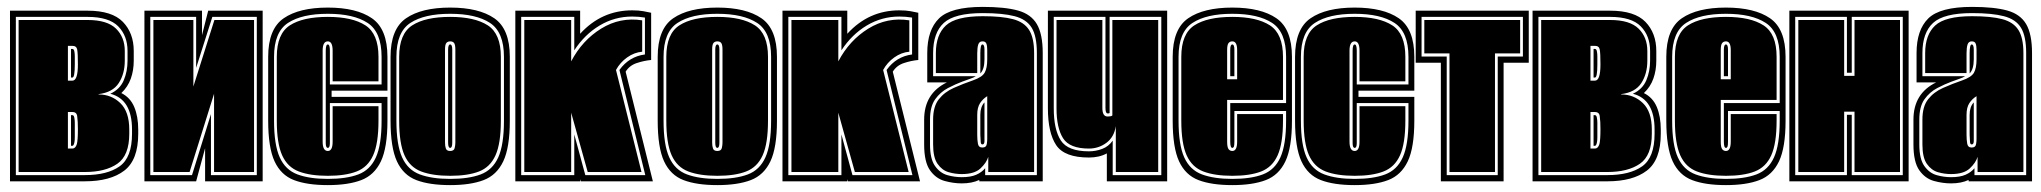

<svg xmlns="http://www.w3.org/2000/svg" viewBox="-20 -526 5922 557"><path d="M9 0V-495H234Q305 -495 336.5 -462.5Q368 -430 368 -378V-350Q368 -322 359.5 -298Q351 -274 332 -256Q358 -243 369.5 -215.5Q381 -188 381 -150V-138Q381 -62 340.5 -31Q300 0 226 0ZM26 -18H226Q291 -18 327 -43.5Q363 -69 363 -138V-150Q363 -238 300 -254Q328 -267 339 -293Q350 -319 350 -350V-378Q350 -422 323 -449.5Q296 -477 234 -477H26ZM34 -27V-468H234Q291 -468 316.5 -443Q342 -418 342 -378V-350Q342 -312 324.5 -285Q307 -258 266 -253V-252Q303 -252 329 -227Q355 -202 355 -150V-138Q355 -75 320.5 -51Q286 -27 226 -27ZM177 -292H190Q206 -292 206 -339Q206 -355 205.5 -365.5Q205 -376 204 -382Q202 -393 190 -393H177ZM186 -301V-384H190Q195 -384 196 -375Q197 -370 197 -361Q197 -352 197 -339Q197 -301 190 -301ZM177 -95H190Q199 -95 203 -108Q206 -120 206 -151Q206 -163 205.5 -172Q205 -181 204 -188Q203 -201 190 -201H177ZM186 -103V-192H190Q195 -192 196 -182Q197 -177 197 -169Q197 -161 197 -151Q197 -138 197 -128.5Q197 -119 196 -114Q194 -103 190 -103Z M399 0V-495H566V-424L584 -495H742V0H575V-96L549 0ZM416 -18H537L592 -195V-18H725V-477H596L549 -329V-477H416ZM425 -27V-468H541V-275L602 -468H717V-27H601V-254L530 -27Z M931 11Q871 11 833 -3.5Q795 -18 776.5 -58Q758 -98 758 -176V-361Q758 -442 803 -473Q848 -504 931 -504Q1014 -504 1059 -473Q1104 -442 1104 -361V-263H942V-245H1104V-176Q1104 -98 1085 -58Q1066 -18 1028 -3.5Q990 11 931 11ZM931 -7Q985 -7 1019.5 -20Q1054 -33 1070.5 -69.5Q1087 -106 1087 -176V-227H937V-111Q937 -97 931 -97Q925 -97 925 -111V-379Q925 -397 931 -397Q937 -397 937 -379V-281H1087V-361Q1087 -433 1046.5 -459.5Q1006 -486 931 -486Q856 -486 815.5 -459.5Q775 -433 775 -361V-176Q775 -106 791.5 -69.5Q808 -33 843 -20Q878 -7 931 -7ZM931 -16Q880 -16 847 -28.5Q814 -41 798.5 -75.5Q783 -110 783 -176V-361Q783 -428 821 -452.5Q859 -477 931 -477Q1002 -477 1040 -452.5Q1078 -428 1078 -361V-290H945V-379Q945 -406 931 -406Q916 -406 916 -379V-115Q916 -88 931 -88Q945 -88 945 -115V-218H1078V-176Q1078 -110 1062.5 -75.5Q1047 -41 1014.5 -28.5Q982 -16 931 -16Z M1286 11Q1226 11 1188 -3.5Q1150 -18 1131.5 -58Q1113 -98 1113 -176V-361Q1113 -442 1158 -473Q1203 -504 1286 -504Q1369 -504 1414 -473Q1459 -442 1459 -361V-176Q1459 -98 1440 -58Q1421 -18 1383 -3.5Q1345 11 1286 11ZM1286 -7Q1340 -7 1374.5 -20Q1409 -33 1425.5 -69.5Q1442 -106 1442 -176V-361Q1442 -433 1401.5 -459.5Q1361 -486 1286 -486Q1211 -486 1170.5 -459.5Q1130 -433 1130 -361V-176Q1130 -106 1146.5 -69.5Q1163 -33 1198 -20Q1233 -7 1286 -7ZM1286 -16Q1235 -16 1202 -28.5Q1169 -41 1153.5 -75.5Q1138 -110 1138 -176V-361Q1138 -428 1176 -452.5Q1214 -477 1286 -477Q1357 -477 1395 -452.5Q1433 -428 1433 -361V-176Q1433 -110 1417.5 -75.5Q1402 -41 1369.5 -28.5Q1337 -16 1286 -16ZM1286 -88Q1297 -88 1299 -96.5Q1301 -105 1301 -112V-382Q1301 -396 1297.5 -401Q1294 -406 1286 -406Q1279 -406 1275 -401.5Q1271 -397 1271 -382V-112Q1271 -102 1273.5 -95Q1276 -88 1286 -88ZM1286 -97Q1280 -97 1280 -112V-382Q1280 -397 1286 -397Q1292 -397 1292 -382V-112Q1292 -97 1286 -97Z M1475 0V-495H1663V-428Q1725 -496 1814 -496Q1833 -496 1846.5 -493.5Q1860 -491 1869 -489V-352Q1848 -350 1827 -343Q1806 -336 1795 -318L1874 0H1665L1663 -6V0ZM1492 -18H1646V-136L1678 -18H1852L1777 -323Q1805 -362 1851 -368V-475Q1833 -478 1814 -478Q1763 -478 1719.5 -452Q1676 -426 1646 -380V-477H1492ZM1501 -27V-468H1637V-348Q1669 -409 1724 -443Q1779 -477 1843 -467V-376Q1820 -374 1799.5 -359.5Q1779 -345 1767 -323L1841 -27H1685L1637 -199V-27Z M2061 11Q2001 11 1963 -3.5Q1925 -18 1906.5 -58Q1888 -98 1888 -176V-361Q1888 -442 1933 -473Q1978 -504 2061 -504Q2144 -504 2189 -473Q2234 -442 2234 -361V-176Q2234 -98 2215 -58Q2196 -18 2158 -3.5Q2120 11 2061 11ZM2061 -7Q2115 -7 2149.5 -20Q2184 -33 2200.5 -69.5Q2217 -106 2217 -176V-361Q2217 -433 2176.5 -459.5Q2136 -486 2061 -486Q1986 -486 1945.5 -459.5Q1905 -433 1905 -361V-176Q1905 -106 1921.5 -69.5Q1938 -33 1973 -20Q2008 -7 2061 -7ZM2061 -16Q2010 -16 1977 -28.5Q1944 -41 1928.5 -75.5Q1913 -110 1913 -176V-361Q1913 -428 1951 -452.5Q1989 -477 2061 -477Q2132 -477 2170 -452.5Q2208 -428 2208 -361V-176Q2208 -110 2192.5 -75.5Q2177 -41 2144.5 -28.5Q2112 -16 2061 -16ZM2061 -88Q2072 -88 2074 -96.5Q2076 -105 2076 -112V-382Q2076 -396 2072.5 -401Q2069 -406 2061 -406Q2054 -406 2050 -401.5Q2046 -397 2046 -382V-112Q2046 -102 2048.5 -95Q2051 -88 2061 -88ZM2061 -97Q2055 -97 2055 -112V-382Q2055 -397 2061 -397Q2067 -397 2067 -382V-112Q2067 -97 2061 -97Z M2250 0V-495H2438V-428Q2500 -496 2589 -496Q2608 -496 2621.5 -493.5Q2635 -491 2644 -489V-352Q2623 -350 2602 -343Q2581 -336 2570 -318L2649 0H2440L2438 -6V0ZM2267 -18H2421V-136L2453 -18H2627L2552 -323Q2580 -362 2626 -368V-475Q2608 -478 2589 -478Q2538 -478 2494.5 -452Q2451 -426 2421 -380V-477H2267ZM2276 -27V-468H2412V-348Q2444 -409 2499 -443Q2554 -477 2618 -467V-376Q2595 -374 2574.5 -359.5Q2554 -345 2542 -323L2616 -27H2460L2412 -199V-27Z M2770 6Q2746 6 2720.5 -1Q2695 -8 2678 -32Q2661 -56 2661 -107V-179Q2661 -255 2727 -287H2670V-372Q2670 -439 2704 -472.5Q2738 -506 2831 -506Q2895 -506 2933 -495.5Q2971 -485 2988 -456Q3005 -427 3005 -372V0H2821V-4Q2800 6 2770 6ZM2770 -12Q2796 -12 2812 -19Q2828 -26 2838 -38V-18H2988V-372Q2988 -421 2973 -445.5Q2958 -470 2923.5 -479Q2889 -488 2831 -488Q2749 -488 2718 -459.5Q2687 -431 2687 -372V-305H2811Q2805 -301 2794.5 -297.5Q2784 -294 2771 -289Q2752 -282 2730 -270.5Q2708 -259 2693 -238Q2678 -217 2678 -179V-107Q2678 -65 2692.5 -44.5Q2707 -24 2728 -18Q2749 -12 2770 -12ZM2770 -21Q2751 -21 2732 -26.5Q2713 -32 2700 -50.5Q2687 -69 2687 -107V-179Q2687 -217 2703.5 -238Q2720 -259 2747 -271Q2774 -283 2803 -293Q2829 -302 2836.5 -315Q2844 -328 2844 -354V-382Q2844 -393 2841.5 -399.5Q2839 -406 2830 -406Q2821 -406 2818 -397Q2815 -388 2815 -371V-314H2695V-372Q2695 -425 2724 -452Q2753 -479 2831 -479Q2886 -479 2918.5 -470.5Q2951 -462 2965.5 -439Q2980 -416 2980 -372V-27H2847V-71Q2842 -54 2824.5 -37.5Q2807 -21 2770 -21ZM2824 -313V-371Q2824 -397 2830 -397Q2836 -397 2836 -382V-354Q2836 -325 2824 -313ZM2830 -98Q2842 -98 2843 -110Q2844 -116 2844 -123.5Q2844 -131 2844 -141V-247Q2831 -239 2823 -226.5Q2815 -214 2815 -193V-135Q2815 -120 2817 -109Q2819 -98 2830 -98ZM2830 -107Q2825 -107 2825 -116L2824 -135V-193Q2824 -216 2836 -229V-117Q2836 -107 2830 -107Z M3191 0V-81Q3169 -69 3139 -69Q3068 -69 3044 -105Q3020 -141 3020 -212V-495H3366V0ZM3208 -18H3349V-477H3199V-198L3196 -197H3193Q3187 -197 3187 -213V-477H3037V-212Q3037 -150 3057.5 -118.5Q3078 -87 3139 -87Q3159 -87 3177.5 -94Q3196 -101 3208 -118ZM3217 -27V-160Q3212 -128 3189.5 -111.5Q3167 -95 3139 -95Q3083 -95 3064 -125Q3045 -155 3045 -212V-468H3178V-213Q3178 -188 3193 -188Q3196 -188 3200.5 -188.5Q3205 -189 3207 -191V-468H3340V-27Z M3555 11Q3495 11 3457 -3.5Q3419 -18 3400.5 -58Q3382 -98 3382 -176V-361Q3382 -442 3427 -473Q3472 -504 3555 -504Q3638 -504 3683 -473Q3728 -442 3728 -361V-176Q3728 -98 3709 -58Q3690 -18 3652 -3.5Q3614 11 3555 11ZM3555 -7Q3609 -7 3643.5 -20Q3678 -33 3694.5 -69.5Q3711 -106 3711 -176V-204H3561V-115Q3561 -104 3559.5 -100.5Q3558 -97 3555 -97Q3549 -97 3549 -115V-227H3711V-361Q3711 -433 3670.5 -459.5Q3630 -486 3555 -486Q3480 -486 3439.5 -459.5Q3399 -433 3399 -361V-176Q3399 -106 3415.5 -69.5Q3432 -33 3467 -20Q3502 -7 3555 -7ZM3555 -16Q3504 -16 3471 -28.5Q3438 -41 3422.5 -75.5Q3407 -110 3407 -176V-361Q3407 -428 3445 -452.5Q3483 -477 3555 -477Q3626 -477 3664 -452.5Q3702 -428 3702 -361V-236H3540V-115Q3540 -99 3544 -93.5Q3548 -88 3555 -88Q3569 -88 3569 -115V-195H3702V-176Q3702 -110 3686.5 -75.5Q3671 -41 3638.5 -28.5Q3606 -16 3555 -16ZM3540 -296H3569V-381Q3569 -406 3555 -406Q3548 -406 3544 -401Q3540 -396 3540 -381ZM3549 -305V-382Q3549 -397 3555 -397Q3561 -397 3561 -382V-305Z M3910 11Q3850 11 3812 -3.5Q3774 -18 3755.5 -58Q3737 -98 3737 -176V-361Q3737 -442 3782 -473Q3827 -504 3910 -504Q3993 -504 4038 -473Q4083 -442 4083 -361V-263H3921V-245H4083V-176Q4083 -98 4064 -58Q4045 -18 4007 -3.5Q3969 11 3910 11ZM3910 -7Q3964 -7 3998.5 -20Q4033 -33 4049.5 -69.5Q4066 -106 4066 -176V-227H3916V-111Q3916 -97 3910 -97Q3904 -97 3904 -111V-379Q3904 -397 3910 -397Q3916 -397 3916 -379V-281H4066V-361Q4066 -433 4025.5 -459.5Q3985 -486 3910 -486Q3835 -486 3794.5 -459.5Q3754 -433 3754 -361V-176Q3754 -106 3770.5 -69.5Q3787 -33 3822 -20Q3857 -7 3910 -7ZM3910 -16Q3859 -16 3826 -28.5Q3793 -41 3777.5 -75.5Q3762 -110 3762 -176V-361Q3762 -428 3800 -452.5Q3838 -477 3910 -477Q3981 -477 4019 -452.5Q4057 -428 4057 -361V-290H3924V-379Q3924 -406 3910 -406Q3895 -406 3895 -379V-115Q3895 -88 3910 -88Q3924 -88 3924 -115V-218H4057V-176Q4057 -110 4041.5 -75.5Q4026 -41 3993.5 -28.5Q3961 -16 3910 -16Z M4160 0V-344H4087V-495H4415V-344H4342V0ZM4177 -18H4325V-362H4398V-477H4104V-362H4177ZM4185 -27V-371H4112V-468H4390V-371H4317V-27Z M4426 0V-495H4651Q4722 -495 4753.5 -462.5Q4785 -430 4785 -378V-350Q4785 -322 4776.5 -298Q4768 -274 4749 -256Q4775 -243 4786.5 -215.5Q4798 -188 4798 -150V-138Q4798 -62 4757.5 -31Q4717 0 4643 0ZM4443 -18H4643Q4708 -18 4744 -43.5Q4780 -69 4780 -138V-150Q4780 -238 4717 -254Q4745 -267 4756 -293Q4767 -319 4767 -350V-378Q4767 -422 4740 -449.5Q4713 -477 4651 -477H4443ZM4451 -27V-468H4651Q4708 -468 4733.5 -443Q4759 -418 4759 -378V-350Q4759 -312 4741.5 -285Q4724 -258 4683 -253V-252Q4720 -252 4746 -227Q4772 -202 4772 -150V-138Q4772 -75 4737.5 -51Q4703 -27 4643 -27ZM4594 -292H4607Q4623 -292 4623 -339Q4623 -355 4622.5 -365.5Q4622 -376 4621 -382Q4619 -393 4607 -393H4594ZM4603 -301V-384H4607Q4612 -384 4613 -375Q4614 -370 4614 -361Q4614 -352 4614 -339Q4614 -301 4607 -301ZM4594 -95H4607Q4616 -95 4620 -108Q4623 -120 4623 -151Q4623 -163 4622.5 -172Q4622 -181 4621 -188Q4620 -201 4607 -201H4594ZM4603 -103V-192H4607Q4612 -192 4613 -182Q4614 -177 4614 -169Q4614 -161 4614 -151Q4614 -138 4614 -128.5Q4614 -119 4613 -114Q4611 -103 4607 -103Z M4987 11Q4927 11 4889 -3.5Q4851 -18 4832.5 -58Q4814 -98 4814 -176V-361Q4814 -442 4859 -473Q4904 -504 4987 -504Q5070 -504 5115 -473Q5160 -442 5160 -361V-176Q5160 -98 5141 -58Q5122 -18 5084 -3.5Q5046 11 4987 11ZM4987 -7Q5041 -7 5075.5 -20Q5110 -33 5126.5 -69.5Q5143 -106 5143 -176V-204H4993V-115Q4993 -104 4991.5 -100.5Q4990 -97 4987 -97Q4981 -97 4981 -115V-227H5143V-361Q5143 -433 5102.5 -459.5Q5062 -486 4987 -486Q4912 -486 4871.5 -459.5Q4831 -433 4831 -361V-176Q4831 -106 4847.5 -69.5Q4864 -33 4899 -20Q4934 -7 4987 -7ZM4987 -16Q4936 -16 4903 -28.5Q4870 -41 4854.5 -75.5Q4839 -110 4839 -176V-361Q4839 -428 4877 -452.5Q4915 -477 4987 -477Q5058 -477 5096 -452.5Q5134 -428 5134 -361V-236H4972V-115Q4972 -99 4976 -93.5Q4980 -88 4987 -88Q5001 -88 5001 -115V-195H5134V-176Q5134 -110 5118.5 -75.5Q5103 -41 5070.5 -28.5Q5038 -16 4987 -16ZM4972 -296H5001V-381Q5001 -406 4987 -406Q4980 -406 4976 -401Q4972 -396 4972 -381ZM4981 -305V-382Q4981 -397 4987 -397Q4993 -397 4993 -382V-305Z M5171 0V-495H5517V0ZM5188 -18H5338V-193H5352V-18H5500V-477H5352V-315H5338V-477H5188ZM5197 -27V-468H5330V-306H5360V-468H5492V-27H5360V-202H5330V-27Z M5640 6Q5616 6 5590.5 -1Q5565 -8 5548 -32Q5531 -56 5531 -107V-179Q5531 -255 5597 -287H5540V-372Q5540 -439 5574 -472.5Q5608 -506 5701 -506Q5765 -506 5803 -495.5Q5841 -485 5858 -456Q5875 -427 5875 -372V0H5691V-4Q5670 6 5640 6ZM5640 -12Q5666 -12 5682 -19Q5698 -26 5708 -38V-18H5858V-372Q5858 -421 5843 -445.5Q5828 -470 5793.5 -479Q5759 -488 5701 -488Q5619 -488 5588 -459.5Q5557 -431 5557 -372V-305H5681Q5675 -301 5664.5 -297.5Q5654 -294 5641 -289Q5622 -282 5600 -270.5Q5578 -259 5563 -238Q5548 -217 5548 -179V-107Q5548 -65 5562.5 -44.5Q5577 -24 5598 -18Q5619 -12 5640 -12ZM5640 -21Q5621 -21 5602 -26.5Q5583 -32 5570 -50.5Q5557 -69 5557 -107V-179Q5557 -217 5573.5 -238Q5590 -259 5617 -271Q5644 -283 5673 -293Q5699 -302 5706.5 -315Q5714 -328 5714 -354V-382Q5714 -393 5711.5 -399.5Q5709 -406 5700 -406Q5691 -406 5688 -397Q5685 -388 5685 -371V-314H5565V-372Q5565 -425 5594 -452Q5623 -479 5701 -479Q5756 -479 5788.5 -470.5Q5821 -462 5835.5 -439Q5850 -416 5850 -372V-27H5717V-71Q5712 -54 5694.5 -37.5Q5677 -21 5640 -21ZM5694 -313V-371Q5694 -397 5700 -397Q5706 -397 5706 -382V-354Q5706 -325 5694 -313ZM5700 -98Q5712 -98 5713 -110Q5714 -116 5714 -123.5Q5714 -131 5714 -141V-247Q5701 -239 5693 -226.5Q5685 -214 5685 -193V-135Q5685 -120 5687 -109Q5689 -98 5700 -98ZM5700 -107Q5695 -107 5695 -116L5694 -135V-193Q5694 -216 5706 -229V-117Q5706 -107 5700 -107Z"/></svg>

Font: Alumni Sans Collegiate One
Style: Regular
Weight: 400
Designer: Robert E. Leuschke
Foundry: Robert E. Leuschke
Version: Version 1.100